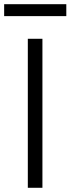

<svg xmlns="http://www.w3.org/2000/svg" viewBox="-48 -891 335 911"><path d="M153.3 0H84V-707H153.3ZM266.6 -814.5H-28.3V-871.1H266.6Z"/></svg>

Font: Pretendard Light
Style: Regular
Weight: 300
Designer: Base glyphs from Inter by Rasmus Andersson; Hangeul glyphs from Noto Sans CJK(Source Han Sans) by Jang Soo-young and Kan
Foundry: Kil Hyung-jin
Version: Version 1.309